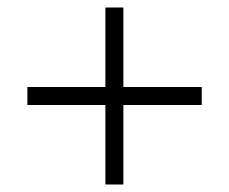

<svg xmlns="http://www.w3.org/2000/svg" viewBox="-20 -609 611 512"><path d="M309 -377H518V-329H309V-117H261V-329H53V-377H261V-589H309Z"/></svg>

Font: Noto Sans Cham Light
Style: Regular
Weight: 300
Version: Version 2.002